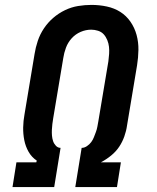

<svg xmlns="http://www.w3.org/2000/svg" viewBox="-20 -763 640 783"><path d="M31 0 47 -101H128L130 -108Q109 -122 96.5 -144Q84 -166 79 -191.5Q74 -217 74.5 -243.5Q75 -270 80 -297L121 -543Q125 -569 134 -596Q143 -623 159 -647Q175 -671 197 -690Q219 -709 245 -721.5Q271 -734 298.5 -738.5Q326 -743 353 -743Q385 -743 415.5 -736.5Q446 -730 470.5 -714.5Q495 -699 512 -674.5Q529 -650 537 -620.5Q545 -591 544.5 -559.5Q544 -528 539 -497L498 -251Q495 -229 487 -206.5Q479 -184 466 -164.5Q453 -145 433.5 -129Q414 -113 393 -102L392 -101H473L457 0H287L313 -160H314Q324 -160 334.5 -167Q345 -174 352 -183.5Q359 -193 363 -203.5Q367 -214 371 -224.5Q375 -235 377 -246Q379 -257 381 -268L422 -513Q424 -528 425 -543Q426 -558 424.5 -572Q423 -586 417.5 -599.5Q412 -613 403 -623Q394 -633 380 -637.5Q366 -642 352 -642Q330 -642 309 -633Q288 -624 272.5 -607Q257 -590 249 -568.5Q241 -547 238 -526L197 -281Q195 -269 193.5 -257Q192 -245 191.5 -233Q191 -221 192 -209.5Q193 -198 196.5 -187.5Q200 -177 208 -168.5Q216 -160 227 -160L201 0Z"/></svg>

Font: Iosevka Etoile
Style: Bold Italic
Weight: 700
Italic angle: -9°
Designer: Belleve Invis
Foundry: Belleve Invis
Version: Version 28.1.0; ttfautohint (v1.8.4)